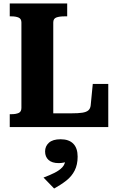

<svg xmlns="http://www.w3.org/2000/svg" viewBox="-20 -730 676 1103"><path d="M366 -710H36V-636H46Q71 -636 87 -629Q103 -622 103 -601V-110Q103 -88 87 -81Q71 -74 46 -74H36V0H602V-248H513L501 -125Q499 -106 487.5 -96Q476 -86 452.5 -82.5Q429 -79 391 -79H286V-601Q286 -623 303.5 -629.5Q321 -636 349 -636H366ZM291 353 230 290Q265 277 293 263Q321 249 338 231Q355 213 355 186L370 195Q360 201 346 204Q332 207 317 207Q279 207 259 189Q239 171 239 140Q239 110 261 90Q283 70 328 70Q376 70 401 95.5Q426 121 426 170Q426 216 409 249.5Q392 283 361.5 307Q331 331 291 353Z"/></svg>

Font: Roboto Serif SemiCondensed
Style: Bold
Weight: 700
Width: 4
Designer: Greg Gazdowicz
Foundry: Commercial Type
Version: Version 1.007